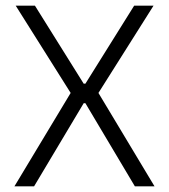

<svg xmlns="http://www.w3.org/2000/svg" viewBox="-20 -659 598 679"><path d="M31 0 234.5 -338V-323L35.5 -639H103.5L276 -363H282L454.5 -639H523L323.5 -323V-338L526.5 0H457L282 -294H276L100.5 0Z"/></svg>

Font: Anek Gurmukhi Light
Style: Regular
Weight: 300
Designer: Sarang Kulkarni (Gurmukhi), Yesha Goshar (Latin)
Foundry: Ek Type
Version: Version 1.003